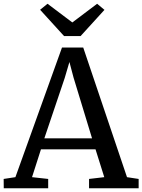

<svg xmlns="http://www.w3.org/2000/svg" viewBox="-30 -1002 758 1022"><path d="M52 -59 300 -749H413L646 -59L708 -49.5V0H444V-49.5L525 -59L478.5 -207H188L140.5 -59L226.5 -49.5V0H-10L-10.5 -49.5ZM460 -265.5 361.5 -589 339.5 -672 314.5 -587 206 -265.5ZM223 -982 355 -882.5 487 -982 526 -949.5 399 -810H311L183.5 -950Z"/></svg>

Font: Merriweather
Style: Regular
Weight: 400
Designer: Eben Sorkin
Foundry: Eben Sorkin
Version: Version 2.100; ttfautohint (v1.7.19-72a1) -l 8 -r 50 -G 200 